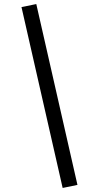

<svg xmlns="http://www.w3.org/2000/svg" viewBox="-20 -824 488 947"><path d="M159 -804 362 88 289 103 86 -789Z"/></svg>

Font: Fira Sans Condensed
Style: Regular
Weight: 400
Width: 3
Designer: Carrois Corporate & Edenspiekermann AG
Foundry: Carrois Corporate GbR & Edenspiekermann AG
Version: Version 4.202;PS 004.202;hotconv 1.0.88;makeotf.lib2.5.64775